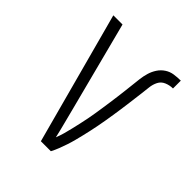

<svg xmlns="http://www.w3.org/2000/svg" viewBox="-203 -875 1006 1006"><g transform="rotate(45 300.0 -371.5)"><path d="M263 0 65 -735H133L260 -245Q271 -201 282.5 -157.5Q294 -114 304 -70Q313 -93 319.5 -116Q326 -139 331.5 -163Q337 -187 342.5 -210.5Q348 -234 352.5 -258Q357 -282 361 -306Q365 -330 368.5 -354.5Q372 -379 375.5 -403Q379 -427 382 -451Q385 -475 388 -499.5Q391 -524 393.5 -548Q396 -572 399 -596.5Q402 -621 409 -644.5Q416 -668 429.5 -688.5Q443 -709 463.5 -722.5Q484 -736 508.5 -739.5Q533 -743 557 -743V-685Q533 -685 510.5 -675.5Q488 -666 477.5 -645Q467 -624 464.5 -600Q462 -576 459 -552.5Q456 -529 453 -505.5Q450 -482 447 -458.5Q444 -435 440.5 -411.5Q437 -388 433.5 -365Q430 -342 426 -318.5Q422 -295 417.5 -271.5Q413 -248 408 -225Q403 -202 397.5 -179Q392 -156 386 -133Q380 -110 372.5 -87.5Q365 -65 356.5 -43Q348 -21 337 0Z"/></g></svg>

Font: Iosevka Aile Light
Style: Regular
Weight: 300
Designer: Belleve Invis
Foundry: Belleve Invis
Version: Version 27.3.5; ttfautohint (v1.8.4)